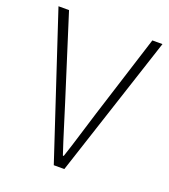

<svg xmlns="http://www.w3.org/2000/svg" viewBox="-124 -749 738 838"><g transform="rotate(20 245.5 -329.5)"><path d="M222 0 4 -659H53L175 -274Q194 -214 209.5 -163.5Q225 -113 245 -53H249Q259 -83 267.5 -110Q276 -137 284 -163.5Q292 -190 300.5 -217Q309 -244 318 -274L440 -659H487L271 0Z"/></g></svg>

Font: TypoPRO Source Sans Pro
Style: Regular
Weight: 300
Designer: Paul D. Hunt
Foundry: Adobe Systems Incorporated
Version: Version 2.020;PS 2.000;hotconv 1.0.86;makeotf.lib2.5.63406